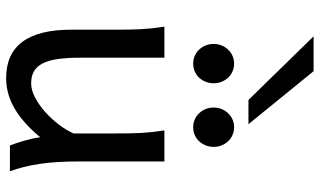

<svg xmlns="http://www.w3.org/2000/svg" viewBox="-226 -793 1031 619"><g transform="rotate(90 289.5 -483.5)"><path d="M449.2 0Q445.8 -8.3 441.9 -19.5Q438 -30.8 434.3 -43.5Q430.7 -56.2 427.5 -70.1Q424.3 -84 422.4 -97.7Q377.9 -43.5 330.8 -15.6Q283.7 12.2 231.9 12.2Q75.7 12.2 75.7 -197.8V-341.8Q75.7 -365.2 75.4 -384.3Q75.2 -403.3 74.2 -421.1Q73.2 -439 71.3 -457.5Q69.3 -476.1 65.9 -498H166V-227.1Q166 -185.5 170.2 -155.5Q174.3 -125.5 184.1 -106.2Q193.8 -86.9 209.7 -77.6Q225.6 -68.4 249 -68.4Q270.5 -68.4 294.9 -81.3Q319.3 -94.2 341.6 -114.3Q363.8 -134.3 382.1 -158.4Q400.4 -182.6 410.2 -205.1V-341.8Q410.2 -365.7 409.9 -385Q409.7 -404.3 408.7 -421.9Q407.7 -439.5 405.8 -457.5Q403.8 -475.6 400.4 -498H500.5V-219.7Q500.5 -148.4 508.5 -95Q516.6 -41.5 532.2 0ZM121.6 -656.7Q121.6 -670.4 126.5 -682.4Q131.3 -694.3 139.9 -703.4Q148.4 -712.4 159.9 -717.5Q171.4 -722.7 185.1 -722.7Q198.7 -722.7 210.4 -717.5Q222.2 -712.4 230.5 -703.4Q238.8 -694.3 243.7 -682.4Q248.5 -670.4 248.5 -656.7Q248.5 -643.1 243.7 -631.1Q238.8 -619.1 230.5 -610.1Q222.2 -601.1 210.4 -595.9Q198.7 -590.8 185.1 -590.8Q171.4 -590.8 159.9 -595.9Q148.4 -601.1 139.9 -610.1Q131.3 -619.1 126.5 -631.1Q121.6 -643.1 121.6 -656.7ZM326.7 -656.7Q326.7 -670.4 331.5 -682.4Q336.4 -694.3 345 -703.4Q353.5 -712.4 365 -717.5Q376.5 -722.7 390.1 -722.7Q403.8 -722.7 415.5 -717.5Q427.2 -712.4 435.5 -703.4Q443.8 -694.3 448.7 -682.4Q453.6 -670.4 453.6 -656.7Q453.6 -643.1 448.7 -631.1Q443.8 -619.1 435.5 -610.1Q427.2 -601.1 415.5 -595.9Q403.8 -590.8 390.1 -590.8Q376.5 -590.8 365 -595.9Q353.5 -601.1 345 -610.1Q336.4 -619.1 331.5 -631.1Q326.7 -643.1 326.7 -656.7ZM209.5 -979 380.4 -769H302.2L97.2 -979Z"/></g></svg>

Font: Andika Compact
Style: Regular
Weight: 400
Designer: Victor Gaultney, Annie Olsen, Julie Remington, Don Collingsworth, Eric Hays, Becca Hirsbrunner
Foundry: SIL International
Version: Version 5.000 ; LnSpcTght